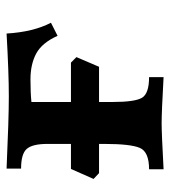

<svg xmlns="http://www.w3.org/2000/svg" viewBox="13 -528 515 581"><g transform="rotate(-90 270.5 -237.5)"><path d="M327.6 0Q222.2 -5.9 188 -5.9Q157.2 -5.9 48.8 0V-43.9Q101.6 -43.9 113.5 -72Q125.5 -100.1 125.5 -179.7V-351.6Q125.5 -396.5 110.6 -413.8Q95.7 -431.2 50.8 -431.2V-475.1Q202.1 -468.3 269.5 -468.3Q339.4 -468.3 459.5 -475.1Q464.4 -394 492.2 -340.8L452.6 -320.8Q431.6 -367.7 399.2 -385.3Q366.7 -402.8 320.8 -402.8Q280.3 -402.8 252.4 -399.9V-153.8Q252.4 -86.9 265.1 -65.4Q277.8 -43.9 327.6 -43.9ZM358.9 -195.3H37.1L19.5 -211.9L49.8 -280.3H371.6L388.2 -263.7Z"/></g></svg>

Font: Kelvinch
Style: Bold
Weight: 700
Designer: Paul James Miller
Foundry: High-Logic / Made with FontCreator
Version: Version 3.501;March 28, 2021;FontCreator 13.0.0.2683 64-bit